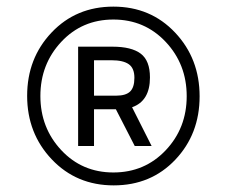

<svg xmlns="http://www.w3.org/2000/svg" viewBox="-20 -724 686 580"><path d="M323.5 -164Q211 -164 136.5 -242.5Q62 -321 62 -434.5Q62 -548 136 -626Q210 -704 322.5 -704Q435 -704 509 -625.5Q583 -547 583 -433Q583 -319 509.5 -241.5Q436 -164 323.5 -164ZM165 -597.5Q102 -530 102 -434Q102 -338 165 -270.5Q228 -203 322.5 -203Q417 -203 480.5 -270Q544 -337 544 -433.5Q544 -530 480.5 -597.5Q417 -665 322.5 -665Q228 -665 165 -597.5ZM264 -394V-283H216V-583H320Q377 -583 405 -562Q433 -541 433 -490Q433 -419 379 -400L438 -283H387L330 -394ZM264 -542V-435H331Q360 -435 373 -447.5Q386 -460 386 -489Q386 -518 369 -530Q352 -542 317 -542Z"/></svg>

Font: Titillium Web Light
Style: Regular
Weight: 300
Version: Version 1.002;PS 57.000;hotconv 1.0.70;makeotf.lib2.5.55311